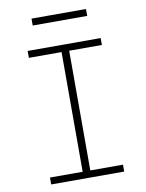

<svg xmlns="http://www.w3.org/2000/svg" viewBox="-97 -972 794 1041"><g transform="rotate(-10 300.0 -452.0)"><path d="M99 0V-38H279V-697H99V-735H501V-697H321V-38H501V0ZM450 -866H150V-904H450Z"/></g></svg>

Font: Iosevka Slab XLtEx
Style: Regular
Weight: 200
Width: 7
Monospace: yes
Designer: Belleve Invis
Foundry: Belleve Invis
Version: Version 11.1.0; ttfautohint (v1.8.3)